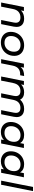

<svg xmlns="http://www.w3.org/2000/svg" viewBox="1820 -2602 788 4469"><g transform="rotate(90 2214.5 -368.0)"><path d="M607 -359Q607 -330 601 -297L542 0H446L505 -297Q510 -324 510 -341Q510 -393 479 -421Q448 -449 387 -449Q309 -449 258.5 -406.5Q208 -364 191 -280L135 0H39L144 -530H236L223 -462Q295 -535 415 -535Q506 -535 556.5 -489Q607 -443 607 -359Z M722 -223Q722 -312 762 -383Q802 -454 873 -494.5Q944 -535 1033 -535Q1108 -535 1164 -507Q1220 -479 1250.5 -427.5Q1281 -376 1281 -307Q1281 -218 1241 -146.5Q1201 -75 1130.5 -34.5Q1060 6 971 6Q896 6 840 -22.5Q784 -51 753 -103Q722 -155 722 -223ZM1184 -302Q1184 -373 1143 -412Q1102 -451 1026 -451Q967 -451 920 -422.5Q873 -394 846 -343Q819 -292 819 -227Q819 -157 860.5 -117.5Q902 -78 977 -78Q1036 -78 1083.5 -106.5Q1131 -135 1157.5 -186Q1184 -237 1184 -302Z M1750 -535 1732 -442Q1723 -443 1707 -443Q1542 -443 1507 -265L1454 0H1358L1463 -530H1555L1540 -451Q1575 -495 1626 -515Q1677 -535 1750 -535Z M2706 -360Q2706 -337 2699 -297L2640 0H2544L2603 -297Q2608 -325 2608 -343Q2608 -395 2579 -422Q2550 -449 2491 -449Q2417 -449 2369.5 -407.5Q2322 -366 2305 -283L2248 0H2152L2212 -297Q2217 -324 2217 -342Q2217 -394 2187.5 -421.5Q2158 -449 2099 -449Q2025 -449 1977.5 -407Q1930 -365 1913 -280L1857 0H1761L1866 -530H1958L1945 -464Q2015 -535 2129 -535Q2191 -535 2235 -511Q2279 -487 2299 -441Q2380 -535 2515 -535Q2605 -535 2655.5 -489.5Q2706 -444 2706 -360Z M3425 -530 3320 0H3228L3241 -65Q3205 -31 3157.5 -12.5Q3110 6 3054 6Q2986 6 2933 -21.5Q2880 -49 2850 -101Q2820 -153 2820 -223Q2820 -313 2859 -384Q2898 -455 2966.5 -495Q3035 -535 3120 -535Q3188 -535 3236.5 -511Q3285 -487 3311 -440L3329 -530ZM3282 -302Q3282 -373 3241 -412Q3200 -451 3124 -451Q3065 -451 3018 -422.5Q2971 -394 2944 -343Q2917 -292 2917 -227Q2917 -157 2958.5 -117.5Q3000 -78 3075 -78Q3134 -78 3181.5 -106.5Q3229 -135 3255.5 -186Q3282 -237 3282 -302Z M4107 -530 4002 0H3910L3923 -65Q3887 -31 3839.5 -12.5Q3792 6 3736 6Q3668 6 3615 -21.5Q3562 -49 3532 -101Q3502 -153 3502 -223Q3502 -313 3541 -384Q3580 -455 3648.5 -495Q3717 -535 3802 -535Q3870 -535 3918.5 -511Q3967 -487 3993 -440L4011 -530ZM3964 -302Q3964 -373 3923 -412Q3882 -451 3806 -451Q3747 -451 3700 -422.5Q3653 -394 3626 -343Q3599 -292 3599 -227Q3599 -157 3640.5 -117.5Q3682 -78 3757 -78Q3816 -78 3863.5 -106.5Q3911 -135 3937.5 -186Q3964 -237 3964 -302Z M4333 -742H4429L4281 0H4185Z"/></g></svg>

Font: Idrija
Style: Italic
Weight: 500
Italic angle: -11.3°
Designer: Julieta Ulanovsky
Foundry: Julieta Ulanovsky
Version: Version 7.200